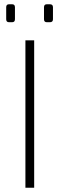

<svg xmlns="http://www.w3.org/2000/svg" viewBox="-20 -879 279 899"><path d="M140 -690V0H99V-690ZM214 -859Q228 -859 228 -845V-789Q228 -775 214 -775H199Q186 -775 186 -789V-845Q186 -859 199 -859ZM37 -859Q50 -859 50 -845V-789Q50 -775 37 -775H22Q9 -775 9 -789V-845Q9 -859 22 -859Z"/></svg>

Font: Exo 2 ExtraLight
Style: Regular
Weight: 250
Designer: Natanael Gama
Foundry: Natanael Gama
Version: Version 2.010